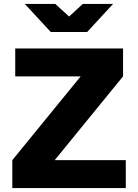

<svg xmlns="http://www.w3.org/2000/svg" viewBox="-20 -963 706 983"><path d="M624 0H43V-143L393 -572H58V-715H610V-572L260 -143H624ZM107 -943H263L403 -815H265L404 -943H559L426 -799H240Z"/></svg>

Font: Wix Madefor Display ExtraBold
Style: Regular
Weight: 800
Designer: Dalton Maag Ltd
Foundry: Dalton Maag Ltd
Version: Version 3.100